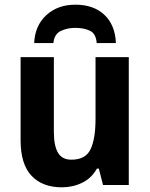

<svg xmlns="http://www.w3.org/2000/svg" viewBox="-20 -790 640 820"><path d="M530 -546V0H420L402 -70H394Q371 -29 331 -9.5Q291 10 244 10Q161 10 114.5 -39.5Q68 -89 68 -190V-546H210V-228Q210 -168 227.5 -138Q245 -108 285 -108Q346 -108 367 -153Q388 -198 388 -282V-546ZM302 -770Q380 -770 426 -726.5Q472 -683 475 -606H393Q390 -646 364.5 -658.5Q339 -671 301 -671Q268 -671 240 -658Q212 -645 208 -606H126Q129 -680 177.5 -725Q226 -770 302 -770Z"/></svg>

Font: Noto Sans SemiCondensed
Style: Bold
Weight: 700
Width: 4
Designer: Monotype Design Team
Foundry: Monotype Imaging Inc.
Version: Version 2.013; ttfautohint (v1.8.4.7-5d5b)